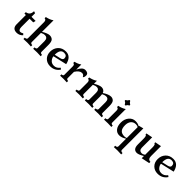

<svg xmlns="http://www.w3.org/2000/svg" viewBox="329 -2426 4352 4352"><g transform="rotate(45 2505.0 -249.5)"><path d="M216.3 9.8Q82.5 9.8 82.5 -129.4V-423.8H36.1V-468.8Q152.3 -485.4 152.3 -616.2L201.7 -600.6V-485.4H333.5L318.8 -423.8H201.7V-165Q201.7 -63 266.6 -63Q294.4 -63 335 -88.4L364.7 -56.6Q305.2 9.8 216.3 9.8Z M980.5 0Q934.1 -4.4 865.7 -4.4Q786.6 -4.4 740.7 0V-43.9Q798.8 -43.9 800.3 -84.5V-306.2Q799.8 -407.2 709.5 -407.2Q664.6 -407.2 610.8 -378.4V-84.5Q610.8 -43.9 668 -43.9V0Q621.6 -4.4 553.2 -4.4Q474.1 -4.4 428.2 0V-43.9Q485.8 -43.9 488.3 -84.5V-604.5Q485.8 -672.4 435.1 -672.4V-711.4Q537.6 -731 611.3 -782.2L610.8 -413.1Q728 -482.4 791 -482.4Q851.6 -482.4 887.7 -447Q923.8 -411.6 923.8 -305.7V-84.5Q923.8 -43.9 980.5 -43.9Z M1291.5 9.8Q1188.5 9.8 1123.3 -55.7Q1058.1 -121.1 1058.1 -226.6Q1058.1 -335 1126.5 -408.7Q1194.8 -482.4 1311.5 -482.4Q1473.1 -482.4 1516.6 -281.7L1186.5 -205.6Q1186.5 -161.6 1226.8 -110.1Q1267.1 -58.6 1344.2 -58.6Q1427.2 -58.6 1486.3 -138.2L1520 -111.8Q1440.4 9.8 1291.5 9.8ZM1181.6 -250 1327.1 -282.7Q1396.5 -298.8 1396.5 -344.7Q1396.5 -432.1 1301.8 -432.1Q1181.6 -432.1 1181.6 -250Z M1817.4 0Q1774.4 -3.9 1710.4 -3.9Q1646.5 -3.9 1604 0V-43.9Q1657.7 -43.9 1657.7 -82V-351.6Q1657.7 -414.6 1610.4 -414.6V-453.6Q1696.3 -472.2 1765.1 -519.5L1764.6 -355Q1831.1 -497.1 1916 -497.1Q2015.1 -497.1 2019.5 -424.3Q2019.5 -359.9 1990.2 -339.4Q1968.3 -396.5 1912.1 -396.5Q1834 -395.5 1764.6 -284.2V-82Q1764.6 -43.9 1817.4 -43.9Z M2937.5 0Q2891.1 -4.4 2822.8 -4.4Q2743.7 -4.4 2697.8 0V-43.9Q2755.9 -43.9 2757.3 -84.5V-306.2Q2756.8 -407.2 2676.3 -407.2Q2629.9 -407.2 2572.8 -376Q2578.1 -345.7 2578.1 -305.7V-84.5Q2578.1 -43.9 2634.8 -43.9V0Q2588.4 -4.4 2520 -4.4Q2440.9 -4.4 2395 0V-43.9Q2453.1 -43.9 2454.6 -84.5V-306.2Q2454.1 -407.2 2373.5 -407.2Q2328.6 -407.2 2274.9 -378.4V-84.5Q2274.9 -43.9 2332 -43.9V0Q2285.6 -4.4 2217.3 -4.4Q2138.2 -4.4 2092.3 0V-43.9Q2149.9 -43.9 2152.3 -84.5V-331.1Q2149.9 -398.9 2099.1 -398.9V-438Q2201.7 -457.5 2275.4 -508.8L2274.9 -413.1Q2392.1 -482.4 2455.1 -482.4Q2492.7 -482.4 2522.7 -463.6Q2552.7 -444.8 2565.4 -406.2Q2680.2 -482.4 2757.8 -482.4Q2808.6 -482.4 2844.7 -447Q2880.9 -411.6 2880.9 -305.7V-84.5Q2880.9 -43.9 2937.5 -43.9Z M3117.7 -566.4Q3102.1 -567.9 3092.8 -590.1Q3083.5 -612.3 3061.3 -621.6Q3039.1 -630.9 3037.6 -646.5Q3039.1 -662.1 3061.3 -671.6Q3083.5 -681.2 3092.8 -702.9Q3102.1 -724.6 3117.7 -726.1Q3133.3 -724.6 3142.8 -702.9Q3152.3 -681.2 3174.1 -671.6Q3195.8 -662.1 3197.3 -646.5Q3195.8 -630.9 3174.1 -621.6Q3152.3 -612.3 3142.8 -590.1Q3133.3 -567.9 3117.7 -566.4ZM3246.6 0 3134.3 -3.4 3011.7 0V-43.9Q3068.4 -43.9 3068.4 -84V-343.3Q3068.4 -409.7 3018.6 -409.7V-448.7Q3119.1 -468.3 3191.4 -518.1Q3190.9 -408.7 3190.9 -84Q3190.9 -43.9 3246.6 -43.9Z M3844.7 283.2Q3799.8 278.8 3722.7 278.8Q3645 278.8 3609.9 283.2V239.3Q3671.4 239.3 3671.4 196.3V-47.9Q3583.5 9.8 3504.9 9.8Q3427.7 9.8 3377.7 -51.5Q3327.6 -112.8 3327.6 -225.1Q3327.6 -335 3389.6 -408.7Q3451.7 -482.4 3542 -482.4Q3621.1 -482.4 3671.4 -449.7V-460.9L3782.7 -489.3V196.3Q3782.7 239.3 3844.7 239.3ZM3606.4 -56.2Q3638.7 -56.2 3671.4 -69.8V-418.9Q3643.1 -437 3597.2 -437Q3524.4 -437 3481.2 -386.5Q3438 -335.9 3438 -249Q3438 -146.5 3479.7 -101.3Q3521.5 -56.2 3606.4 -56.2Z M4234.4 14.6V-56.2Q4127.4 9.8 4068.4 9.8Q3952.1 9.8 3952.1 -147V-330.1Q3952.1 -429.2 3914.1 -429.2V-458.5L4067.4 -487.8V-160.2Q4067.4 -64.5 4156.7 -64.5Q4189.5 -64.5 4234.4 -95.2V-330.1Q4234.4 -428.7 4197.3 -428.7V-458.5L4349.6 -487.8V-168.9Q4349.6 -67.4 4432.6 -66.4V-26.9Z M4736.8 9.8Q4633.8 9.8 4568.6 -55.7Q4503.4 -121.1 4503.4 -226.6Q4503.4 -335 4571.8 -408.7Q4640.1 -482.4 4756.8 -482.4Q4918.5 -482.4 4961.9 -281.7L4631.8 -205.6Q4631.8 -161.6 4672.1 -110.1Q4712.4 -58.6 4789.6 -58.6Q4872.6 -58.6 4931.6 -138.2L4965.3 -111.8Q4885.7 9.8 4736.8 9.8ZM4627 -250 4772.5 -282.7Q4841.8 -298.8 4841.8 -344.7Q4841.8 -432.1 4747.1 -432.1Q4627 -432.1 4627 -250Z"/></g></svg>

Font: Kelvinch
Style: Bold
Weight: 700
Designer: Paul James Miller
Foundry: High-Logic / Made with FontCreator
Version: Version 3.501;March 28, 2021;FontCreator 13.0.0.2683 64-bit